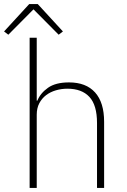

<svg xmlns="http://www.w3.org/2000/svg" viewBox="-46 -926 625 946"><path d="M100 -740H135V-430H138Q153 -467 190.5 -493.5Q228 -520 294 -520Q378 -520 422.5 -470.5Q467 -421 467 -326V0H432V-320Q432 -408 394.5 -448.5Q357 -489 286 -489Q257 -489 229.5 -481Q202 -473 181 -457Q160 -441 147.5 -417Q135 -393 135 -361V0H100ZM140 -906 264 -771 243 -755 119 -880 -5 -755 -26 -771 98 -906Z"/></svg>

Font: IBM Plex Sans ExtLt
Style: Regular
Weight: 200
Designer: Mike Abbink, Paul van der Laan, Pieter van Rosmalen
Foundry: Bold Monday
Version: Version 3.005